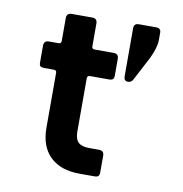

<svg xmlns="http://www.w3.org/2000/svg" viewBox="-74 -713 749 784"><g transform="rotate(10 300.0 -321.5)"><path d="M531 -624V-594Q531 -563 508 -515L455 -414Q447 -404 436 -404Q419 -404 419 -424V-623Q419 -643 439 -643H511Q531 -643 531 -624ZM130 -400H90Q78 -400 73.5 -404Q69 -408 69 -420V-489Q69 -510 90 -510H130Q141 -510 141 -521V-616Q141 -637 163 -637H247Q268 -637 268 -616V-521Q268 -510 280 -510H358Q379 -510 379 -489V-420Q379 -409 374.5 -404.5Q370 -400 358 -400H280Q268 -400 268 -389V-168Q268 -137 282 -123.5Q296 -110 328 -110H368Q389 -110 389 -89V-20Q389 -9 384.5 -4.5Q380 0 368 0H307Q228 0 184.5 -42Q141 -84 141 -162V-389Q141 -400 130 -400Z"/></g></svg>

Font: RajdhaniMono
Style: Bold
Weight: 700
Monospace: yes
Designer: Satya Rajpurohit, Jyotish Sonowal
Foundry: Indian Type Foundry
Version: Version 1.201;PS 1.0;hotconv 1.0.78;makeotf.lib2.5.61930; tt